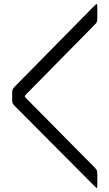

<svg xmlns="http://www.w3.org/2000/svg" viewBox="-20 -776 540 947"><path d="M460 131Q460 150 458 151Q456 152 443 139L57 -249Q51 -255 47.5 -259Q44 -263 42.5 -266.5Q41 -270 40.5 -275Q40 -280 40 -288V-314Q40 -322 40.5 -327Q41 -332 42.5 -335.5Q44 -339 47.5 -343Q51 -347 57 -353L439 -741Q455 -757 457.5 -756Q460 -755 460 -732V-694Q460 -684 459.5 -678Q459 -672 457.5 -668Q456 -664 452.5 -660Q449 -656 442 -649L114 -316Q103 -305 102.5 -301.5Q102 -298 112 -288Q151 -249 193 -206.5Q235 -164 278 -120.5Q321 -77 363.5 -34Q406 9 445 48Q456 60 458 65Q460 70 460 88Z"/></svg>

Font: NanumGothicCoding
Style: Regular
Weight: 400
Monospace: yes
Designer: Kwon Bruce; Nicolas Noh; Sung-woo Choi; Go-un Cha; Soo-hyun Park;
Foundry: NHN Corporation
Version: Version 2.000;PS 1;hotconv 1.0.49;makeotf.lib2.0.14853